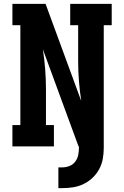

<svg xmlns="http://www.w3.org/2000/svg" viewBox="-20 -755 640 990"><path d="M302 215H281V108H302Q320 108 338 101Q356 94 367.5 79Q379 64 383 45.5Q387 27 387 8V0H385L201 -501Q209 -449 213 -397.5Q217 -346 217 -294V-110H258V0H44V-110H85V-625H44V-735H215L399 -234Q391 -286 387 -337.5Q383 -389 383 -441V-625H342V-735H556V-625H515V8Q515 36 510 64Q505 92 491.5 117Q478 142 457.5 161.5Q437 181 411.5 193.5Q386 206 358 210.5Q330 215 302 215Z"/></svg>

Font: Iosevka HT Extrabold Extended
Style: Regular
Weight: 800
Width: 7
Monospace: yes
Designer: Belleve Invis
Foundry: Belleve Invis
Version: Version 32.3.0; ttfautohint (v1.8.4)